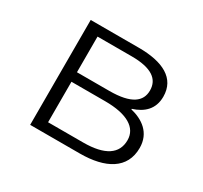

<svg xmlns="http://www.w3.org/2000/svg" viewBox="-121 -727 942 891"><g transform="rotate(30 350.0 -281.0)"><path d="M130 -562V0H396C533 0 624 -50 624 -161C624 -243 564 -282 501 -297V-300C558 -318 600 -354 600 -422C600 -520 517 -562 388 -562ZM369 -320H196V-511H379C486 -511 532 -476 532 -416C532 -357 487 -320 369 -320ZM384 -52H196V-269H377C494 -269 557 -231 557 -164C557 -91 500 -52 384 -52Z"/></g></svg>

Font: Kawkab Mono Light
Style: Regular
Weight: 300
Monospace: yes
Designer: Abdullah Arif
Foundry: Abdullah Arif
Version: Version 1.000;PS 000.500;hotconv 1.0.88;makeotf.lib2.5.64775